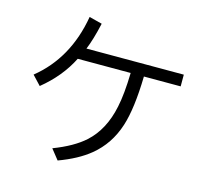

<svg xmlns="http://www.w3.org/2000/svg" viewBox="-120 -946 1179 1121"><g transform="rotate(15 470.0 -385.0)"><path d="M904.3 -560.1H682.1Q677.7 -365.7 643.1 -257.8Q603.5 -134.3 508.3 -56.6Q437.5 1.5 322.3 43.9L273.9 -17.1Q394 -63 460.4 -123Q551.8 -205.6 582 -352.1Q599.1 -432.1 602.1 -560.1H282.2Q222.7 -441.4 108.9 -349.1L57.1 -404.3Q241.7 -553.2 286.1 -814L364.3 -793.9Q341.3 -691.9 315.9 -630.9H904.3Z"/></g></svg>

Font: BIZ UDPGothic
Style: Regular
Weight: 400
Designer: TypeBank Co., Ltd.
Foundry: Morisawa Inc.
Version: Version 1.051